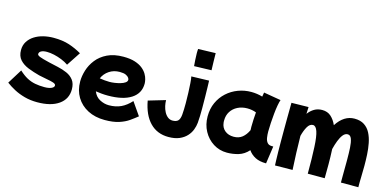

<svg xmlns="http://www.w3.org/2000/svg" viewBox="-80 -1286 3731 1841"><g transform="rotate(15 1785.5 -366.0)"><path d="M342 83Q274 83 216 67Q158 51 111 26Q64 1 27 -27L117 -172Q159 -133 198 -112Q237 -91 279.5 -83Q322 -75 372 -75Q415 -75 441 -86.5Q467 -98 467 -116Q467 -131 442 -139.5Q417 -148 378 -154.5Q339 -161 296 -171Q235 -187 182 -208Q129 -229 96.5 -265Q64 -301 64 -361Q64 -409 87 -445.5Q110 -482 148.5 -506.5Q187 -531 236 -543Q285 -555 337 -555Q427 -555 492.5 -533.5Q558 -512 618 -477L527 -339Q497 -360 458.5 -375.5Q420 -391 381.5 -399.5Q343 -408 310 -408Q274 -408 253.5 -397Q233 -386 233 -366Q233 -354 258.5 -343.5Q284 -333 356 -316Q399 -306 447 -295.5Q495 -285 537.5 -266.5Q580 -248 606.5 -213.5Q633 -179 633 -122Q633 -26 556 28.5Q479 83 342 83Z M1012 80Q916 80 843.5 42.5Q771 5 730.5 -62Q690 -129 690 -217Q690 -270 708 -328.5Q726 -387 766 -438Q806 -489 871.5 -521Q937 -553 1031 -553Q1099 -553 1145.5 -538Q1192 -523 1221.5 -499Q1251 -475 1266.5 -448Q1282 -421 1287.5 -396.5Q1293 -372 1293 -356Q1293 -259 1211.5 -206.5Q1130 -154 981 -154Q947 -154 916.5 -157Q886 -160 860 -164Q879 -114 923 -90.5Q967 -67 1014 -67Q1082 -67 1134 -91.5Q1186 -116 1232 -167L1321 -39Q1289 -13 1249.5 15Q1210 43 1153 61.5Q1096 80 1012 80ZM1034 -403Q975 -403 930 -373Q885 -343 864 -294Q889 -290 913.5 -287.5Q938 -285 962 -285Q984 -285 1012.5 -289Q1041 -293 1068.5 -301Q1096 -309 1114 -321.5Q1132 -334 1132 -351Q1132 -359 1124 -371Q1116 -383 1095 -393Q1074 -403 1034 -403Z M1707 -641Q1705 -666 1702.5 -701Q1700 -736 1700 -768Q1700 -779 1700.5 -790.5Q1701 -802 1702 -810L1875 -815Q1875 -807 1875.5 -783Q1876 -759 1876.5 -730Q1877 -701 1878 -677.5Q1879 -654 1879 -646ZM1644 79Q1532 79 1460 5Q1388 -69 1363 -207L1532 -257Q1532 -230 1538.5 -200Q1545 -170 1559 -143Q1573 -116 1594 -99.5Q1615 -83 1642 -83Q1679 -83 1696.5 -101Q1714 -119 1718 -162Q1720 -185 1721 -214.5Q1722 -244 1722 -276Q1722 -327 1720 -378.5Q1718 -430 1715 -473Q1712 -516 1707 -539L1882 -544Q1883 -525 1884 -482.5Q1885 -440 1886 -384Q1887 -328 1887 -268Q1887 -231 1886 -194Q1885 -157 1882 -125Q1879 -92 1865.5 -56Q1852 -20 1824 10.5Q1796 41 1752 60Q1708 79 1644 79Z M2225 79Q2150 79 2089 40.5Q2028 2 1992.5 -63.5Q1957 -129 1957 -210Q1957 -286 1985 -347.5Q2013 -409 2061.5 -453Q2110 -497 2172 -520.5Q2234 -544 2302 -544Q2359 -544 2414 -528Q2418 -549 2421 -570L2592 -541Q2585 -522 2578 -484Q2571 -446 2566.5 -399Q2562 -352 2559 -305Q2556 -258 2556 -220Q2556 -189 2560.5 -159.5Q2565 -130 2580 -111.5Q2595 -93 2626 -93H2640L2615 81Q2549 81 2506 58.5Q2463 36 2437 -2Q2394 46 2339 62.5Q2284 79 2225 79ZM2121 -190Q2126 -142 2160.5 -113.5Q2195 -85 2248 -85Q2299 -85 2333 -112.5Q2367 -140 2389 -188Q2388 -204 2388 -221Q2388 -256 2390 -293Q2392 -330 2395 -366Q2353 -382 2307 -382Q2253 -382 2210.5 -360.5Q2168 -339 2144 -301Q2120 -263 2120 -213Q2120 -207 2120 -201Q2120 -195 2121 -190Z M2703 78Q2702 63 2701 28.5Q2700 -6 2699 -54Q2698 -102 2698 -157.5Q2698 -213 2698 -269Q2698 -331 2698.5 -387Q2699 -443 2699.5 -484Q2700 -525 2700 -543L2869 -546Q2867 -518 2866 -478Q2892 -513 2926 -533Q2960 -553 3004 -553Q3057 -553 3091.5 -522Q3126 -491 3148 -441Q3220 -553 3325 -553Q3384 -553 3422.5 -527.5Q3461 -502 3483 -459Q3505 -416 3515.5 -362Q3526 -308 3529 -251Q3532 -194 3532 -141Q3532 -78 3530 -26Q3528 26 3529 73H3356Q3356 49 3356 12.5Q3356 -24 3356.5 -61.5Q3357 -99 3357 -126.5Q3357 -154 3357 -159Q3357 -219 3354 -272Q3351 -325 3339 -358Q3327 -391 3300 -391Q3274 -391 3254 -366Q3234 -341 3218.5 -301Q3203 -261 3192 -216Q3194 -177 3195 -138.5Q3196 -100 3196 -64Q3196 -23 3195.5 7.5Q3195 38 3195 73H3027Q3027 -8 3026 -70Q3025 -132 3022 -190Q3017 -294 3000.5 -342.5Q2984 -391 2955 -391Q2923 -391 2901 -352.5Q2879 -314 2865 -259Q2866 -179 2869 -92Q2872 -5 2877 76Z"/></g></svg>

Font: KN Bobohei
Style: Bold
Weight: 700
Designer: Kingnam Type Foundry
Version: Version 1.710;March 18, 2023